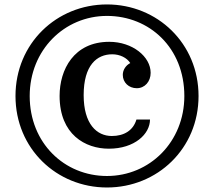

<svg xmlns="http://www.w3.org/2000/svg" viewBox="-20 -789 977 865"><path d="M49.8 -356.4C49.8 -119.6 234.9 55.7 461.9 55.7C689 55.7 874.5 -119.6 874.5 -356.4C874.5 -593.3 689 -769 461.9 -769C234.9 -769 49.8 -593.3 49.8 -356.4ZM113.8 -356.4C113.8 -563.5 270 -717.3 461.9 -717.3C653.8 -717.3 810.5 -573.2 810.5 -356.4C810.5 -149.4 653.8 3.9 461.9 3.9C270 3.9 113.8 -144.5 113.8 -356.4ZM248.5 -356.9C248.5 -182.6 364.7 -119.1 470.2 -119.1C586.4 -119.1 655.8 -185.1 655.8 -250.5H594.7C580.1 -200.7 538.1 -176.3 483.9 -176.3C416 -176.3 356.9 -230 356.9 -360.4C356.9 -495.6 416.5 -544.4 485.8 -544.4C520 -544.4 551.8 -528.8 566.9 -504.9C546.9 -494.6 533.2 -474.1 533.2 -451.7C533.2 -417.5 560.1 -391.6 596.2 -391.6C632.3 -391.6 658.7 -421.4 658.7 -460.9C658.7 -533.7 577.1 -600.6 472.2 -600.6C312.5 -600.6 248.5 -475.1 248.5 -356.9Z"/></svg>

Font: Arbutus Slab
Style: Regular
Weight: 400
Designer: Karolina Lach
Foundry: Karolina Lach
Version: Version 1.001